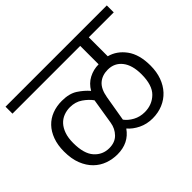

<svg xmlns="http://www.w3.org/2000/svg" viewBox="-137 -835 996 996"><g transform="rotate(-45 361.5 -337.0)"><path d="M218 -445Q272 -445 305.5 -423Q339 -401 362 -374Q382 -409 415.5 -426.5Q449 -444 487 -444V-579H-10V-630H733V-579H550V-440Q603 -426 638 -378Q673 -330 673 -249Q673 -203 659.5 -166Q646 -129 621.5 -102.5Q597 -76 562.5 -61.5Q528 -47 487 -47Q445 -47 410 -64Q375 -81 353 -107Q309 -44 226 -44Q190 -44 156.5 -56Q123 -68 97 -93.5Q71 -119 55.5 -158Q40 -197 40 -251Q40 -298 53.5 -334.5Q67 -371 90.5 -395.5Q114 -420 146.5 -432.5Q179 -445 218 -445ZM373 -152Q389 -130 417.5 -114.5Q446 -99 481 -99Q535 -99 571.5 -134.5Q608 -170 608 -250Q608 -317 579 -354Q550 -391 501 -391Q460 -391 433 -368Q406 -345 397 -293ZM340 -327Q323 -351 293.5 -371.5Q264 -392 224 -392Q200 -392 178 -383.5Q156 -375 140 -357.5Q124 -340 114.5 -313Q105 -286 105 -248Q105 -170 137.5 -133.5Q170 -97 219 -97Q261 -97 286 -122.5Q311 -148 317 -185Z"/></g></svg>

Font: Ek Mukta Light
Style: Regular
Weight: 300
Designer: Girish Dalvi and Yashodeep Gholap
Foundry: Ek Type
Version: Version 2.538;PS 1.002;hotconv 16.6.51;makeotf.lib2.5.65220;